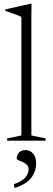

<svg xmlns="http://www.w3.org/2000/svg" viewBox="-20 -740 278 1010"><path d="M145 -27.5 220 -12V0H17.5V-12L92.5 -27.5V-651Q86 -654.5 73.8 -659.5Q61.5 -664.5 44.5 -670.2Q27.5 -676 8 -682.5V-690.5L141 -720.5H146L145 -655ZM53.5 228.5Q94 215.5 112.2 194.5Q130.5 173.5 130.5 152Q130.5 136 121.2 126.8Q112 117.5 99.2 112.2Q86.5 107 77.2 103Q68 99 68 94Q68 75 80.2 62.2Q92.5 49.5 114.5 49.5Q138 49.5 154 67.8Q170 86 170 120Q170 148 158.2 173Q146.5 198 121.5 217.5Q96.5 237 56 249Z"/></svg>

Font: Newsreader 36pt Light
Style: Regular
Weight: 300
Designer: Hugues Gentile
Foundry: Production Type
Version: Version 1.003